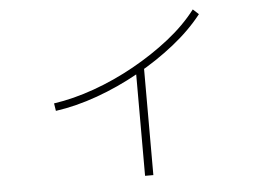

<svg xmlns="http://www.w3.org/2000/svg" viewBox="-49 -687 1099 808"><g transform="rotate(-5 500.0 -283.0)"><path d="M177 -280Q260 -292 348 -323.5Q436 -355 519.5 -401.5Q603 -448 674 -504Q745 -560 793 -623L817 -601Q767 -537 694 -479Q621 -421 535 -373Q449 -325 358.5 -292.5Q268 -260 182 -248ZM532 57V-400H567V57Z"/></g></svg>

Font: M PLUS 2 Thin ExtraLight
Style: Regular
Weight: 250
Version: Version 1.001